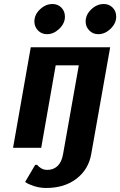

<svg xmlns="http://www.w3.org/2000/svg" viewBox="-20 -735 598 955"><path d="M151 -628Q151 -662 179 -688.5Q207 -715 241 -715Q268 -715 285.5 -697Q303 -679 303 -652Q303 -619 275 -592Q247 -565 214 -565Q187 -565 169 -583.5Q151 -602 151 -628ZM406 -628Q406 -662 434 -688.5Q462 -715 496 -715Q523 -715 540.5 -697Q558 -679 558 -652Q558 -619 530 -592Q502 -565 469 -565Q442 -565 424 -583.5Q406 -602 406 -628ZM134 185Q117 179 105 170L155 85H165Q172 94 179 98Q194 110 215 110Q246 110 266.5 90.5Q287 71 294 30L372 -410H257L185 0H45L133 -500H528L434 30Q421 107 361 153.5Q301 200 209 200Q170 200 134 185Z"/></svg>

Font: Scada
Style: Bold Italic
Weight: 700
Italic angle: -10°
Version: Version 4.000